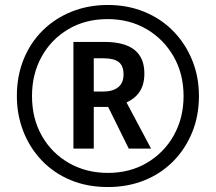

<svg xmlns="http://www.w3.org/2000/svg" viewBox="-20 -744 869 774"><path d="M415 10Q331 10 263.5 -18.5Q196 -47 148 -97.5Q100 -148 74 -214.5Q48 -281 48 -357Q48 -438 75.5 -505.5Q103 -573 153 -622Q203 -671 270 -697.5Q337 -724 415 -724Q494 -724 561.5 -696.5Q629 -669 678 -619Q727 -569 754.5 -502Q782 -435 782 -357Q782 -277 754.5 -210Q727 -143 678 -93.5Q629 -44 562 -17Q495 10 415 10ZM415 -47Q504 -47 573 -88Q642 -129 681 -199Q720 -269 720 -357Q720 -446 680 -516Q640 -586 571 -626.5Q502 -667 414 -667Q324 -667 255 -626Q186 -585 147.5 -515Q109 -445 109 -357Q109 -266 149 -196Q189 -126 258.5 -86.5Q328 -47 415 -47ZM276 -145V-575H401Q562 -575 562 -448Q562 -403 543 -374.5Q524 -346 490 -331L589 -145H499L416 -313H358V-145ZM397 -375Q434 -375 456 -392Q478 -409 478 -444Q478 -479 458.5 -494Q439 -509 397 -509H358V-375Z"/></svg>

Font: Noto Sans Lao UI Cond Med
Style: Regular
Weight: 500
Width: 3
Designer: Monotype Design Team
Foundry: Monotype Imaging Inc.
Version: Version 2.000; ttfautohint (v1.8.4.7-5d5b)